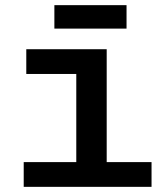

<svg xmlns="http://www.w3.org/2000/svg" viewBox="-20 -725 640 745"><path d="M72 0V-96H276V-438H82V-534H394V-96H568V0ZM191 -614V-705H471V-614Z"/></svg>

Font: Geist Mono SemiBold
Style: Regular
Weight: 600
Monospace: yes
Designer: Basement.studio, Andrés Briganti, Mateo Zaragoza
Foundry: Basement.studio, Vercel, Andrés Briganti, Guido Ferreyra, Mateo Zaragoza
Version: Version 1.500; ttfautohint (v1.8.4.7-5d5b)